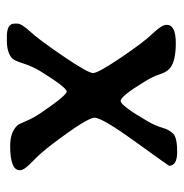

<svg xmlns="http://www.w3.org/2000/svg" viewBox="-9 -512 522 544"><g transform="rotate(90 252.0 -240.0)"><path d="M95.2 1.5H83Q46.9 1.5 46.9 -20V-28.3Q46.9 -40 69.8 -64.9Q92.8 -89.8 139.9 -159.2Q187 -228.5 187 -242.7Q187 -256.8 143.3 -321.5Q99.6 -386.2 75 -411.6Q50.3 -437 50.3 -451.2Q50.3 -477.1 102.3 -477.1Q154.3 -477.1 173.8 -460Q184.6 -450.7 190.2 -432.4Q195.8 -414.1 210.4 -390.1Q252.4 -320.8 265.9 -320.8Q279.3 -320.8 323.7 -397.5Q336.4 -419.4 342 -439.2Q347.7 -459 359.1 -470Q370.6 -481 410.2 -481Q449.7 -481 449.7 -458Q449.7 -457 381.6 -362.5Q313.5 -268.1 313.5 -247.1Q313.5 -226.1 386.7 -129.4Q413.1 -94.2 437.7 -71Q462.4 -47.9 462.4 -35.2Q462.4 -7.8 393.6 -7.8Q353 -7.8 334.5 -29.3Q331.5 -32.7 322.5 -54Q313.5 -75.2 298.3 -97.2Q250 -168 239.3 -168Q228.5 -168 184.1 -97.2Q168.5 -72.3 160.2 -46.1Q151.9 -20 146 -14.2Q130.4 1.5 95.2 1.5Z"/></g></svg>

Font: Averia Libre Light
Style: Regular
Weight: 300
Version: Version 1.002